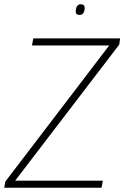

<svg xmlns="http://www.w3.org/2000/svg" viewBox="-40 -880 583 900"><path d="M-20 0 -15 -29 472 -667H110L116 -700H523L519 -671L31 -33H442L436 0ZM333 -810Q315 -810 315 -826Q315 -840 320.5 -850Q326 -860 339 -860Q357 -860 357 -843Q357 -830 351.5 -820Q346 -810 333 -810Z"/></svg>

Font: Georama ExtraLight
Style: Italic
Weight: 200
Italic angle: -9°
Designer: Jean-Baptiste Levee
Foundry: Production Type
Version: Version 1.000